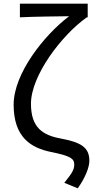

<svg xmlns="http://www.w3.org/2000/svg" viewBox="-20 -816 513 1042"><path d="M402 206C446 144 465 89 465 56C465 -18 416 -44 311 -64C211 -82 148 -124 148 -253C148 -405 313 -624 451 -722H456V-796H88V-722C160 -726 292 -727 355 -728C218 -624 54 -416 54 -248C54 -70 149 -13 258 9C361 30 383 44 383 77C383 107 368 127 329 176Z"/></svg>

Font: Noto Sans CJK SC Regular
Style: Regular
Weight: 400
Designer: Ryoko NISHIZUKA (kana & ideographs); Paul D. Hunt (Latin, Greek & Cyrillic); Wenlong ZHANG (bopomofo); Sandoll Communica
Foundry: Adobe Systems Incorporated
Version: Version 1.004;PS 1.004;hotconv 1.0.82;makeotf.lib2.5.63406